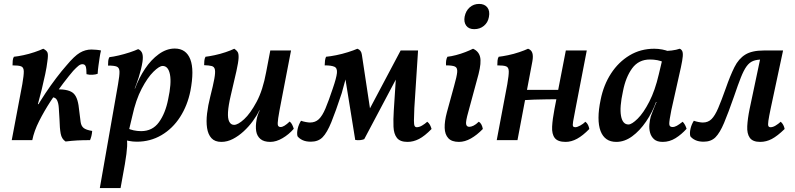

<svg xmlns="http://www.w3.org/2000/svg" viewBox="-20 -716 4060 981"><path d="M40 0 94 -286Q102 -332 101.5 -352Q101 -372 88 -377Q75 -382 44 -382Q44 -394 45 -406Q46 -418 51 -426Q71 -428 99.5 -434Q128 -440 156 -449.5Q184 -459 201 -467Q219 -458 223 -446.5Q227 -435 222 -402Q219 -375 211 -337Q203 -299 193 -258Q183 -217 172.5 -179.5Q162 -142 152 -115L135 -96Q143 -124 164 -161.5Q185 -199 212 -239.5Q239 -280 267.5 -317.5Q296 -355 320 -382Q360 -430 388 -446.5Q416 -463 447 -463Q459 -463 474 -461.5Q489 -460 496 -458Q492 -442 489 -421.5Q486 -401 483 -380Q480 -359 479 -339Q469 -335 452.5 -334Q436 -333 422 -337Q422 -365 418 -376.5Q414 -388 401 -388Q391 -388 380.5 -379.5Q370 -371 354 -354Q335 -332 303.5 -291Q272 -250 239 -199.5Q206 -149 180 -97.5Q154 -46 145 0ZM154 -168V-184H186V-168ZM315 7Q295 -6 290 -33.5Q285 -61 284 -106Q282 -138 280.5 -163.5Q279 -189 271.5 -204Q264 -219 246 -219L269 -260Q303 -260 324.5 -254.5Q346 -249 357.5 -237Q369 -225 375.5 -203.5Q382 -182 385 -148Q389 -113 392 -92.5Q395 -72 407.5 -62Q420 -52 451 -47Q450 -33 447 -21Q444 -9 440 0Q403 0 375 1.5Q347 3 315 7Z M490 245 583 -285Q591 -330 590.5 -350Q590 -370 577 -375.5Q564 -381 532 -381Q532 -393 533 -404.5Q534 -416 539 -424Q558 -426 586 -432.5Q614 -439 641.5 -448Q669 -457 686 -465Q702 -458 707 -442.5Q712 -427 708 -400Q705 -381 700 -361Q695 -341 689 -321.5Q683 -302 676 -284L664 -253L625 -25Q631 1 629.5 32.5Q628 64 618 123L596 245ZM604 -6 629 -62Q644 -54 663 -50Q682 -46 701 -46Q759 -46 792 -91.5Q825 -137 839 -208Q857 -291 848.5 -335Q840 -379 811 -379Q794 -379 764 -349.5Q734 -320 704 -263Q674 -206 656 -123L637 -43L593 -50L646 -264H670Q690 -318 721 -364.5Q752 -411 791.5 -439.5Q831 -468 873 -468Q902 -468 922 -454Q942 -440 952.5 -412.5Q963 -385 963 -345Q963 -305 953 -252Q938 -177 900 -118Q862 -59 805 -25.5Q748 8 679 8Q659 8 638 4Q617 0 604 -6Z M1111 9Q1078 9 1060.5 -10Q1043 -29 1038 -62Q1033 -95 1038 -136.5Q1043 -178 1054 -221Q1069 -280 1075 -313Q1081 -346 1078 -360.5Q1075 -375 1062 -378.5Q1049 -382 1023 -383Q1023 -393 1024 -405Q1025 -417 1030 -426Q1048 -428 1076.5 -434Q1105 -440 1133 -449.5Q1161 -459 1177 -467Q1188 -460 1194 -451Q1200 -442 1199 -420Q1198 -398 1188 -353Q1178 -308 1159 -228Q1147 -177 1145 -143.5Q1143 -110 1151.5 -94Q1160 -78 1176 -78Q1196 -78 1227.5 -107Q1259 -136 1291 -195.5Q1323 -255 1340 -348L1361 -458H1467L1419 -209Q1406 -143 1401.5 -112.5Q1397 -82 1400.5 -74.5Q1404 -67 1414 -67Q1431 -67 1460 -95Q1468 -89 1473 -78.5Q1478 -68 1481 -58Q1456 -29 1423.5 -10Q1391 9 1361 9Q1328 9 1310.5 -6Q1293 -21 1289 -46Q1285 -71 1291 -104Q1293 -116 1297 -128Q1301 -140 1307 -152H1305Q1292 -125 1271.5 -97Q1251 -69 1225 -45Q1199 -21 1170 -6Q1141 9 1111 9Z M2062 9Q2024 9 2008 -11.5Q1992 -32 1990.5 -68.5Q1989 -105 1992 -151L2005 -352L2018 -339L1841 -5Q1821 3 1795 -1L1740 -342H1754L1726 -240Q1695 -146 1673 -92Q1651 -38 1628.5 -15Q1606 8 1568 8Q1543 8 1526 0Q1509 -8 1500 -20Q1496 -36 1501 -58Q1506 -80 1518 -99Q1529 -95 1542.5 -92.5Q1556 -90 1564 -90Q1591 -90 1609 -107Q1627 -124 1643 -162Q1659 -200 1680 -263Q1699 -318 1701.5 -343Q1704 -368 1688.5 -375Q1673 -382 1639 -382Q1639 -394 1640.5 -406Q1642 -418 1646 -426Q1668 -428 1698 -434Q1728 -440 1758 -449.5Q1788 -459 1806 -467Q1826 -460 1829 -436L1878 -112L1860 -143L2027 -458H2116L2097 -164Q2095 -121 2095 -100Q2095 -79 2098.5 -72.5Q2102 -66 2109 -66Q2122 -66 2136.5 -74.5Q2151 -83 2163 -94Q2172 -87 2177 -77.5Q2182 -68 2185 -57Q2150 -21 2121 -6Q2092 9 2062 9Z M2325 9Q2288 9 2270.5 -10Q2253 -29 2252 -62.5Q2251 -96 2263 -141L2300 -276Q2314 -325 2316 -347.5Q2318 -370 2304.5 -376Q2291 -382 2259 -382Q2258 -394 2259.5 -405.5Q2261 -417 2266 -426Q2285 -428 2310 -434.5Q2335 -441 2358 -450Q2381 -459 2397 -467Q2426 -454 2433 -425Q2440 -396 2425 -337L2373 -145Q2359 -96 2361.5 -82Q2364 -68 2378 -68Q2387 -68 2399.5 -74Q2412 -80 2426 -94Q2435 -89 2440 -79Q2445 -69 2447 -57Q2417 -26 2386 -8.5Q2355 9 2325 9ZM2403 -567Q2375 -567 2362 -585Q2349 -603 2354 -631Q2360 -661 2380 -678.5Q2400 -696 2428 -696Q2456 -696 2470 -678Q2484 -660 2478 -629Q2473 -601 2452.5 -584Q2432 -567 2403 -567Z M2870 9Q2830 9 2814.5 -11Q2799 -31 2801 -69Q2803 -107 2813 -159L2871 -458H2978L2921 -163Q2912 -117 2908.5 -96.5Q2905 -76 2908 -71Q2911 -66 2919 -66Q2929 -66 2944.5 -74.5Q2960 -83 2971 -94Q2980 -87 2984.5 -77.5Q2989 -68 2991 -57Q2958 -23 2928.5 -7Q2899 9 2870 9ZM2518 0 2572 -286Q2580 -332 2579.5 -352Q2579 -372 2566 -377Q2553 -382 2521 -382Q2521 -394 2522 -406Q2523 -418 2528 -426Q2547 -428 2576 -434Q2605 -440 2633 -449.5Q2661 -459 2678 -467Q2695 -461 2700 -445Q2705 -429 2700 -402L2624 0ZM2651 -204 2659 -257H2841L2834 -209Q2810 -209 2776 -208.5Q2742 -208 2708.5 -207Q2675 -206 2651 -204Z M3453 -467Q3461 -464 3465.5 -455.5Q3470 -447 3468.5 -428Q3467 -409 3459 -372L3410 -153Q3399 -98 3399.5 -82.5Q3400 -67 3416 -67Q3427 -67 3438.5 -73.5Q3450 -80 3468 -94Q3475 -87 3480 -77.5Q3485 -68 3488 -58Q3462 -29 3431.5 -10Q3401 9 3366 9Q3337 9 3322 -4.5Q3307 -18 3301.5 -38Q3296 -58 3298 -80.5Q3300 -103 3305 -121Q3309 -132 3315 -147.5Q3321 -163 3327.5 -178.5Q3334 -194 3338 -203L3374 -353L3364 -456Q3388 -455 3412 -458Q3436 -461 3453 -467ZM3397 -453 3372 -397Q3358 -405 3339 -408.5Q3320 -412 3301 -412Q3243 -412 3210 -367Q3177 -322 3163 -250Q3145 -168 3153 -124Q3161 -80 3191 -80Q3208 -80 3238 -109.5Q3268 -139 3297.5 -196.5Q3327 -254 3346 -336L3365 -416L3409 -409L3356 -195H3332Q3313 -142 3281 -95Q3249 -48 3210 -19.5Q3171 9 3129 9Q3099 9 3079 -5Q3059 -19 3048.5 -46.5Q3038 -74 3038 -114.5Q3038 -155 3049 -207Q3064 -282 3102 -340.5Q3140 -399 3196.5 -433Q3253 -467 3323 -467Q3343 -467 3364 -463Q3385 -459 3397 -453Z M3864 9Q3826 9 3811 -12Q3796 -33 3798 -71.5Q3800 -110 3810 -159L3866 -424L3877 -412Q3847 -412 3828 -404.5Q3809 -397 3794.5 -377Q3780 -357 3765.5 -320.5Q3751 -284 3731 -225Q3701 -139 3679.5 -88Q3658 -37 3635.5 -14.5Q3613 8 3575 8Q3550 8 3533 0Q3516 -8 3507 -20Q3503 -36 3508 -58Q3513 -80 3525 -99Q3536 -95 3549.5 -92.5Q3563 -90 3571 -90Q3598 -90 3615.5 -107.5Q3633 -125 3649.5 -163.5Q3666 -202 3688 -264Q3711 -330 3732.5 -373Q3754 -416 3788 -437Q3822 -458 3882 -458H3981L3918 -163Q3909 -120 3906 -99Q3903 -78 3906 -72Q3909 -66 3917 -66Q3929 -66 3943 -74.5Q3957 -83 3969 -94Q3977 -87 3982 -77.5Q3987 -68 3989 -57Q3952 -21 3923.5 -6Q3895 9 3864 9Z"/></svg>

Font: Vollkorn Medium
Style: Italic
Weight: 500
Italic angle: -11°
Designer: Friedrich Althausen
Foundry: Friedrich Althausen
Version: Version 5.000